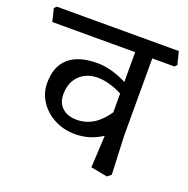

<svg xmlns="http://www.w3.org/2000/svg" viewBox="-145 -708 827 845"><g transform="rotate(20 268.5 -285.5)"><path d="M453.1 -167 460.9 13.2 442.9 27.8 365.2 13.2 373 -137.2Q314.9 -99.1 247.1 -99.1Q193.8 -99.1 149.9 -122.1Q106 -145 80.6 -184.1Q55.2 -223.1 55.2 -270Q55.2 -347.2 100.6 -387Q146 -426.8 233.9 -426.8Q299.8 -426.8 373 -389.2V-528.8H-15.1L-29.8 -588.9L-20 -599.1H551.8L566.9 -539.1L557.1 -528.8H453.1ZM373 -247.1V-335Q345.2 -350.1 314.7 -358.6Q284.2 -367.2 258.8 -367.2Q204.6 -367.2 171.9 -334.5Q139.2 -301.8 139.2 -247.1Q139.2 -207 164.1 -184.1Q189 -161.1 231.9 -161.1Q315.9 -161.1 373 -247.1Z"/></g></svg>

Font: Sura
Style: Regular
Weight: 400
Designer: Carolina Giovagnoli
Foundry: Huerta Tipografica
Version: Version 1.003;PS 001.002;hotconv 1.0.70;makeotf.lib2.5.58329